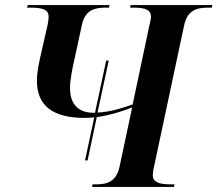

<svg xmlns="http://www.w3.org/2000/svg" viewBox="-20 -734 854 754"><path d="M314 -104H324L360 -274C415 -282 466 -299 499 -312L450 -82C437 -18 398 -10 356 -10H343L342 0H663L665 -10H652C601 -10 580 -20 580 -46C580 -52 581 -64 585 -80L703 -634C716 -696 755 -704 799 -704H812L814 -714H493L491 -704H504C552 -704 573 -695 573 -668C573 -663 571 -650 567 -636L501 -324C467 -312 416 -294 363 -292L407 -496H397L353 -291C352 -291 350 -291 349 -291C289 -291 255 -323 255 -388C255 -423 266 -474 273 -504L302 -638C315 -695 352 -704 395 -704H408L410 -714H89L86 -704H99C151 -704 171 -695 171 -668C171 -663 170 -650 166 -632L142 -527C134 -491 125 -453 125 -417C125 -315 192 -271 313 -271C325 -271 337 -272 350 -273Z"/></svg>

Font: Noto Serif Display SemiBold
Style: Italic
Weight: 600
Italic angle: -12°
Designer: Monotype Design Team
Foundry: Monotype Imaging Inc.
Version: Version 2.009